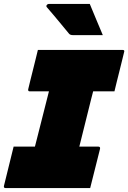

<svg xmlns="http://www.w3.org/2000/svg" viewBox="-55 -953 650 973"><path d="M402 0H-27Q-33 0 -34.5 -3.5Q-36 -7 -35 -11Q-22 -63 -10.5 -110.5Q1 -158 14 -210H122L136 -265Q150 -321 164.5 -377.5Q179 -434 193 -490H96Q90 -490 88.5 -493.5Q87 -497 88 -501Q92 -518 98.5 -544.5Q105 -571 112.5 -600.5Q120 -630 126.5 -657Q133 -684 137 -700H566Q578 -700 574 -689Q570 -673 563.5 -646Q557 -619 549.5 -589.5Q542 -560 535.5 -533.5Q529 -507 525 -490H417Q412 -469 407 -451Q392 -391 377 -330.5Q362 -270 347 -210H443Q454 -210 452 -199Q439 -147 427 -99.5Q415 -52 402 0ZM400 -933Q417 -892 433 -853.5Q449 -815 466 -775H315Q301 -775 295 -782Q272 -810 254.5 -831Q237 -852 220 -872.5Q203 -893 182 -917Q178 -922 182 -927.5Q186 -933 192 -933Z"/></svg>

Font: Recursive Sn Lnr St XBk
Style: Italic
Weight: 1000
Italic angle: -15°
Version: Version 1.079;hotconv 1.0.112;makeotfexe 2.5.65598; ttfautoh